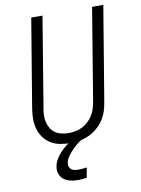

<svg xmlns="http://www.w3.org/2000/svg" viewBox="-102 -803 804 1094"><g transform="rotate(-10 300.0 -256.0)"><path d="M252 8Q222 8 193 2.5Q164 -3 140 -18Q116 -33 99.5 -55.5Q83 -78 75 -105.5Q67 -133 67 -163Q67 -193 72 -223L157 -735H222L136 -213Q132 -193 131.5 -172Q131 -151 136 -132Q141 -113 151 -96.5Q161 -80 177 -69.5Q193 -59 213 -54.5Q233 -50 253 -50Q273 -50 292.5 -53.5Q312 -57 330.5 -66Q349 -75 365 -89.5Q381 -104 392.5 -121.5Q404 -139 410 -158Q416 -177 420 -196L509 -735H574L483 -187Q479 -160 470 -134Q461 -108 445 -84.5Q429 -61 406.5 -42.5Q384 -24 358.5 -12.5Q333 -1 306 3.5Q279 8 252 8Q252 8 252 8Q252 8 252 8ZM259 223Q237 223 216 218.5Q195 214 179 202Q163 190 155 170Q147 150 151 128Q154 107 165.5 87Q177 67 192.5 50Q208 33 226.5 18.5Q245 4 265 -7L267 -8H320L319 0Q302 10 286.5 23Q271 36 257.5 51Q244 66 232.5 82.5Q221 99 218 118Q216 129 219.5 139Q223 149 231 155Q239 161 249.5 163Q260 165 271 165Q283 165 295 164Q307 163 320 161L310 219Q297 221 284.5 222Q272 223 259 223Z"/></g></svg>

Font: Iosevka SS04 Lt Ex Obl
Style: Regular
Weight: 300
Width: 7
Italic angle: -9°
Monospace: yes
Designer: Belleve Invis
Foundry: Belleve Invis
Version: Version 19.0.0; ttfautohint (v1.8.4)